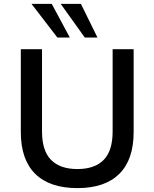

<svg xmlns="http://www.w3.org/2000/svg" viewBox="-20 -958 794 987"><path d="M378 9Q236 9 161.5 -64Q87 -137 87 -279V-705H196V-282Q196 -183 242.5 -136Q289 -89 378 -89Q467 -89 513 -136Q559 -183 559 -282V-705H667V-279Q667 -137 593 -64Q519 9 378 9ZM416 -765 292 -938H396L481 -765ZM275 -765 142 -938H246L339 -765Z"/></svg>

Font: Nunito Sans 9pt SemiBold
Style: Regular
Weight: 600
Version: Version 3.101;gftools[0.9.27]